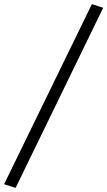

<svg xmlns="http://www.w3.org/2000/svg" viewBox="-58 -741 523 936"><path d="M18 175 -38 157 390 -721 445 -703Z"/></svg>

Font: EauTest Medium
Style: Italic
Weight: 500
Italic angle: -12°
Designer: Christian Thalmann (Catharsis Fonts)
Version: Version 0.001;PS 000.001;hotconv 1.0.88;makeotf.lib2.5.64775